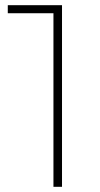

<svg xmlns="http://www.w3.org/2000/svg" viewBox="-20 -720 387 740"><path d="M186 0V-669H10V-700H219V0Z"/></svg>

Font: Montserrat ExtraLight
Style: Regular
Weight: 200
Designer: Julieta Ulanovsky
Foundry: Julieta Ulanovsky
Version: Version 9.000; ttfautohint (v1.8.4.7-5d5b)